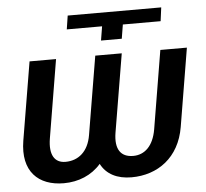

<svg xmlns="http://www.w3.org/2000/svg" viewBox="-52 -767 890 831"><g transform="rotate(-5 393.5 -351.0)"><path d="M416.2 -652.3 406.2 -591.3H496.4L506.4 -652.3H670.5L678.3 -711.6H272L262.8 -652.3ZM33.4 -188.6C11.7 -56.8 81.7 9.9 192.5 9.9C256 9.9 313.6 -13.5 354 -60C377.8 -13.5 424.7 9.9 486.5 9.9C600.5 9.9 695.3 -57.2 717.3 -188.6L773.8 -528.4H658.4L601.9 -188.6C589.8 -117.2 551.8 -81.7 501.8 -81.7C447.8 -81.7 422.2 -117.2 433.9 -188.6L490.8 -528.4H375.7L318.9 -188.6C307.2 -117.2 263.5 -81.7 207.4 -81.7C160.2 -81.7 137.1 -117.9 148.8 -188.6L205.3 -528.4H90.2Z"/></g></svg>

Font: Magic Ui Pro Medium
Style: Italic
Weight: 500
Italic angle: -9.39999°
Designer: Stefan Endress, Andreas Faust
Version: Version 1.000;FEAKit 1.0